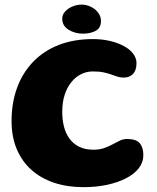

<svg xmlns="http://www.w3.org/2000/svg" viewBox="-20 -758 664 813"><path d="M333.5 34.5Q265 34.5 209 15.8Q153 -3 112.8 -39Q72.5 -75 50.8 -127Q29 -179 29 -245.5Q29 -323 52.5 -386.8Q76 -450.5 120.8 -496.8Q165.5 -543 229.2 -567.8Q293 -592.5 373.5 -592.5Q411.5 -592.5 445 -584.8Q478.5 -577 504 -563.2Q529.5 -549.5 543.8 -530.8Q558 -512 558 -490.5Q558 -460.5 543.2 -445Q528.5 -429.5 504 -429.5Q489 -429.5 477 -433.5Q465 -437.5 451.2 -442.5Q437.5 -447.5 419 -451.5Q400.5 -455.5 372.5 -455.5Q347 -455.5 324 -444.2Q301 -433 282.8 -411Q264.5 -389 254 -357Q243.5 -325 243.5 -283.5Q243.5 -251 250.8 -222.2Q258 -193.5 273.8 -171.5Q289.5 -149.5 314.8 -136.8Q340 -124 376 -124Q400.5 -124 420.2 -130.8Q440 -137.5 456.2 -146.5Q472.5 -155.5 487.2 -162.5Q502 -169.5 517.5 -169.5Q557.5 -169.5 572.2 -151Q587 -132.5 587 -101.5Q587 -70.5 567.5 -45.5Q548 -20.5 513.2 -2.8Q478.5 15 432.5 24.8Q386.5 34.5 333.5 34.5ZM331 -615.5Q297.5 -615.5 270.5 -632Q243.5 -648.5 243.5 -679Q243.5 -696 256 -709.5Q268.5 -723 287.5 -730.8Q306.5 -738.5 325.5 -738.5Q346 -738.5 365 -729.2Q384 -720 395.8 -704.2Q407.5 -688.5 407.5 -669Q407.5 -639.5 385.2 -627.5Q363 -615.5 331 -615.5Z"/></svg>

Font: Gluten SemiBold
Style: Regular
Weight: 600
Designer: Tyler Finck
Foundry: Etcetera Type Company
Version: Version 1.300